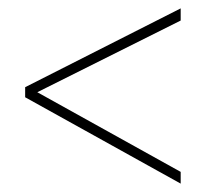

<svg xmlns="http://www.w3.org/2000/svg" viewBox="-20 -646 491 458"><path d="M411 -208 40 -414V-438L411 -626V-597L69 -426L411 -236Z"/></svg>

Font: Noto Sans Telugu UI Condensed Thin
Style: Regular
Weight: 100
Width: 3
Designer: Jelle Bosma - Monotype Design Team
Foundry: Monotype Imaging Inc.
Version: Version 2.005; ttfautohint (v1.8.4.7-5d5b)